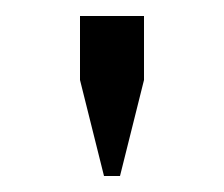

<svg xmlns="http://www.w3.org/2000/svg" viewBox="-20 -820 280 240"><path d="M110 -600H130L160 -720V-800H80V-720Z"/></svg>

Font: Gauge
Style: Regular
Weight: 400
Designer: Daniel Pimley
Foundry: Daniel Pimley
Version: Version 1.004;PS 001.001;hotconv 1.0.56